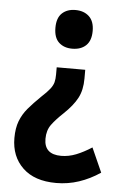

<svg xmlns="http://www.w3.org/2000/svg" viewBox="-53 -581 508 811"><g transform="rotate(5 201.0 -175.5)"><path d="M297 -258Q297 -209 279 -175Q261 -141 222 -104Q191 -75 173 -50.5Q155 -26 155 10Q155 76 227 76Q259 76 290.5 63.5Q322 51 356 29L402 132Q359 161 312.5 176.5Q266 192 216 192Q124 192 74 144Q24 96 24 18Q24 -24 35.5 -54Q47 -84 68.5 -109.5Q90 -135 122 -166Q146 -188 157.5 -203Q169 -218 172.5 -231.5Q176 -245 176 -265V-295H297ZM314 -461Q314 -420 292.5 -399.5Q271 -379 234 -379Q199 -379 177.5 -399Q156 -419 156 -461Q156 -503 177.5 -523Q199 -543 234 -543Q270 -543 292 -522.5Q314 -502 314 -461Z"/></g></svg>

Font: Noto Sans Sinhala UI Condensed
Style: Bold
Weight: 700
Width: 3
Designer: Jelle Bosma - Monotype Design Team
Foundry: Monotype Imaging Inc.
Version: Version 2.006; ttfautohint (v1.8.4.7-5d5b)